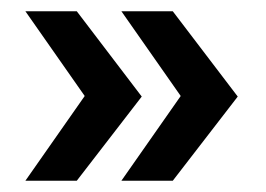

<svg xmlns="http://www.w3.org/2000/svg" viewBox="-20 -375 471 340"><path d="M116 -55H25L130 -205L25 -355H116L231 -204ZM286 -55H195L300 -205L195 -355H286L401 -204Z"/></svg>

Font: Rokkitt SemiBold
Style: Regular
Weight: 600
Designer: Vernon Adams
Foundry: Vernon Adams
Version: Version 3.103